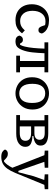

<svg xmlns="http://www.w3.org/2000/svg" viewBox="1104 -1664 797 3046"><g transform="rotate(90 1503.0 -141.5)"><path d="M300 12Q222 12 165.5 -20.5Q109 -53 78.5 -111.5Q48 -170 48 -248Q48 -326 80 -387.5Q112 -449 169 -484.5Q226 -520 300 -520Q364 -520 407.5 -503.5Q451 -487 476.5 -461.5Q502 -436 512 -408Q509 -384 496.5 -368Q484 -352 458 -352Q431 -352 417.5 -369Q404 -386 396 -408L379 -458Q354 -464 316 -464Q241 -464 196.5 -407.5Q152 -351 152 -258Q152 -165 196.5 -113.5Q241 -62 314 -62Q355 -62 382.5 -74Q410 -86 429 -103Q448 -120 463 -136L509 -92Q491 -68 465.5 -44Q440 -20 400 -4Q360 12 300 12Z M634 12Q559 12 545 -52Q561 -106 611 -106Q630 -106 644 -97.5Q658 -89 671 -61H692Q703 -84 709.5 -102Q716 -120 720 -139Q734 -197 741.5 -274.5Q749 -352 752 -448H652V-508H1128V-448H1044V-60H1128V0H864V-60H948V-448H825Q821 -348 811.5 -258.5Q802 -169 776 -101Q754 -42 723.5 -15Q693 12 634 12Z M1462 12Q1394 12 1335.5 -19Q1277 -50 1241.5 -109Q1206 -168 1206 -252Q1206 -336 1241.5 -396Q1277 -456 1335.5 -488Q1394 -520 1462 -520Q1530 -520 1588.5 -489Q1647 -458 1682.5 -399.5Q1718 -341 1718 -258Q1718 -175 1682.5 -114.5Q1647 -54 1588.5 -21Q1530 12 1462 12ZM1462 -48Q1534 -48 1574 -99Q1614 -150 1614 -252Q1614 -357 1574 -408.5Q1534 -460 1462 -460Q1390 -460 1350 -409Q1310 -358 1310 -256Q1310 -151 1350 -99.5Q1390 -48 1462 -48Z M2090 -236H1986V-56H2090Q2214 -56 2214 -146Q2214 -236 2090 -236ZM1806 0V-60H1890V-448H1806V-508H2098Q2191 -508 2240.5 -478Q2290 -448 2290 -388Q2290 -348 2269.5 -324Q2249 -300 2214.5 -288Q2180 -276 2138 -272V-256Q2213 -256 2261.5 -231.5Q2310 -207 2310 -144Q2310 -81 2256.5 -40.5Q2203 0 2098 0ZM2090 -452H1986V-288H2090Q2147 -288 2172.5 -310.5Q2198 -333 2198 -370Q2198 -408 2172.5 -430Q2147 -452 2090 -452Z M2746 -452V-508H2982V-452L2913 -446L2725 12Q2693 90 2657.5 139.5Q2622 189 2576.5 213Q2531 237 2469 237Q2415 237 2387 217.5Q2359 198 2353 177Q2359 159 2375 146Q2391 133 2419 133Q2448 133 2467.5 144Q2487 155 2505 173L2525 193H2545Q2575 168 2597.5 136.5Q2620 105 2642 61L2442 -447L2370 -452V-508H2642V-452L2548 -446L2691 -34H2713L2776 -276L2836 -445Z"/></g></svg>

Font: Source Serif 4 Caption
Style: Regular
Weight: 400
Designer: Frank Grießhammer
Foundry: Adobe Systems Incorporated
Version: Version 4.004;hotconv 1.0.117;makeotfexe 2.5.65602